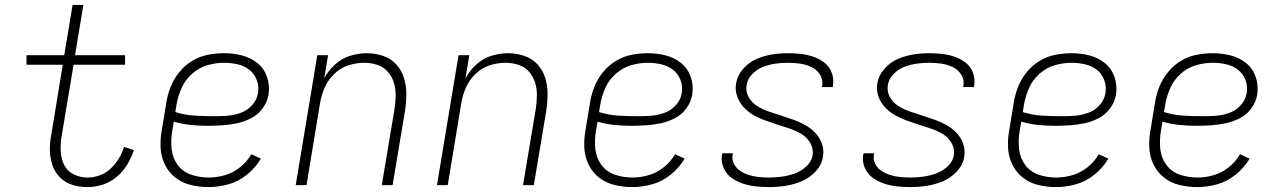

<svg xmlns="http://www.w3.org/2000/svg" viewBox="-20 -755 5224 783"><path d="M337 8Q368 8 399 -2Q430 -12 456 -34Q482 -56 499 -84Q516 -112 526 -143L486 -156Q478 -131 464.5 -108.5Q451 -86 431.5 -67.5Q412 -49 387 -40Q362 -31 337 -31Q307 -31 280.5 -44Q254 -57 241.5 -82.5Q229 -108 227.5 -138Q226 -168 231 -198L280 -491H490V-530H286L320 -735H276L242 -530H88V-491H236L189 -205Q183 -173 183.5 -141.5Q184 -110 194 -81Q204 -52 225 -31Q246 -10 275.5 -1Q305 8 337 8Z M831 8Q871 8 912 -3.5Q953 -15 987.5 -43Q1022 -71 1044 -108L1005 -126Q987 -95 958.5 -72.5Q930 -50 897 -40.5Q864 -31 831 -31Q794 -31 760 -42.5Q726 -54 705 -82Q684 -110 680 -146Q676 -182 682 -219L689 -259Q722 -249 757 -245.5Q792 -242 828 -242Q857 -242 886.5 -244Q916 -246 945.5 -252Q975 -258 1003.5 -272.5Q1032 -287 1051 -313Q1070 -339 1075 -369Q1081 -406 1069 -441Q1057 -476 1029.5 -498Q1002 -520 966.5 -529Q931 -538 894 -538Q861 -538 827.5 -531.5Q794 -525 763.5 -506.5Q733 -488 710.5 -460Q688 -432 675.5 -400Q663 -368 658 -335L640 -225Q633 -188 635 -151.5Q637 -115 652.5 -83.5Q668 -52 695.5 -30.5Q723 -9 758.5 -0.5Q794 8 831 8ZM854 -281Q813 -281 773 -283.5Q733 -286 695 -298L700 -329Q706 -363 720.5 -396Q735 -429 763 -454Q791 -479 825.5 -489Q860 -499 894 -499Q921 -499 948 -493Q975 -487 996 -471Q1017 -455 1027 -429Q1037 -403 1032 -375Q1028 -348 1008 -326Q988 -304 961 -294.5Q934 -285 907.5 -283Q881 -281 854 -281Z M1186 0H1230L1285 -333Q1290 -365 1303.5 -396.5Q1317 -428 1342.5 -453Q1368 -478 1400.5 -488.5Q1433 -499 1466 -499Q1466 -499 1466 -499Q1466 -499 1466 -499Q1493 -499 1518.5 -490.5Q1544 -482 1561 -463Q1578 -444 1586 -418.5Q1594 -393 1593.5 -366Q1593 -339 1589 -311L1537 0H1581L1632 -305Q1637 -339 1637 -373Q1637 -407 1627 -438.5Q1617 -470 1595 -493.5Q1573 -517 1541 -527.5Q1509 -538 1476 -538Q1442 -538 1408 -527.5Q1374 -517 1346.5 -492Q1319 -467 1302 -435L1318 -530H1274Z M1762 0H1806L1861 -333Q1866 -365 1879.5 -396.5Q1893 -428 1918.5 -453Q1944 -478 1976.5 -488.5Q2009 -499 2042 -499Q2042 -499 2042 -499Q2042 -499 2042 -499Q2069 -499 2094.5 -490.5Q2120 -482 2137 -463Q2154 -444 2162 -418.5Q2170 -393 2169.5 -366Q2169 -339 2165 -311L2113 0H2157L2208 -305Q2213 -339 2213 -373Q2213 -407 2203 -438.5Q2193 -470 2171 -493.5Q2149 -517 2117 -527.5Q2085 -538 2052 -538Q2018 -538 1984 -527.5Q1950 -517 1922.5 -492Q1895 -467 1878 -435L1894 -530H1850Z M2559 8Q2599 8 2640 -3.5Q2681 -15 2715.5 -43Q2750 -71 2772 -108L2733 -126Q2715 -95 2686.5 -72.5Q2658 -50 2625 -40.5Q2592 -31 2559 -31Q2522 -31 2488 -42.5Q2454 -54 2433 -82Q2412 -110 2408 -146Q2404 -182 2410 -219L2417 -259Q2450 -249 2485 -245.5Q2520 -242 2556 -242Q2585 -242 2614.5 -244Q2644 -246 2673.5 -252Q2703 -258 2731.5 -272.5Q2760 -287 2779 -313Q2798 -339 2803 -369Q2809 -406 2797 -441Q2785 -476 2757.5 -498Q2730 -520 2694.5 -529Q2659 -538 2622 -538Q2589 -538 2555.5 -531.5Q2522 -525 2491.5 -506.5Q2461 -488 2438.5 -460Q2416 -432 2403.5 -400Q2391 -368 2386 -335L2368 -225Q2361 -188 2363 -151.5Q2365 -115 2380.5 -83.5Q2396 -52 2423.5 -30.5Q2451 -9 2486.5 -0.5Q2522 8 2559 8ZM2582 -281Q2541 -281 2501 -283.5Q2461 -286 2423 -298L2428 -329Q2434 -363 2448.5 -396Q2463 -429 2491 -454Q2519 -479 2553.5 -489Q2588 -499 2622 -499Q2649 -499 2676 -493Q2703 -487 2724 -471Q2745 -455 2755 -429Q2765 -403 2760 -375Q2756 -348 2736 -326Q2716 -304 2689 -294.5Q2662 -285 2635.5 -283Q2609 -281 2582 -281Z M3116 8Q3149 8 3182 3Q3215 -2 3247.5 -15Q3280 -28 3305.5 -55Q3331 -82 3336 -115Q3341 -143 3332 -168.5Q3323 -194 3305.5 -212.5Q3288 -231 3265.5 -244Q3243 -257 3218 -266Q3193 -275 3167.5 -283Q3142 -291 3117 -299.5Q3092 -308 3069.5 -321.5Q3047 -335 3033.5 -358.5Q3020 -382 3025 -409Q3029 -434 3049 -454Q3069 -474 3093.5 -483Q3118 -492 3143 -495.5Q3168 -499 3193 -499Q3218 -499 3242.5 -495.5Q3267 -492 3288.5 -482Q3310 -472 3323.5 -451.5Q3337 -431 3333 -406Q3333 -403 3332 -400H3376Q3376 -404 3377 -408Q3381 -435 3371.5 -459.5Q3362 -484 3342 -499.5Q3322 -515 3297.5 -523.5Q3273 -532 3246.5 -535Q3220 -538 3193 -538Q3161 -538 3129 -533Q3097 -528 3065.5 -514.5Q3034 -501 3010.5 -474Q2987 -447 2982 -416Q2977 -388 2986 -362.5Q2995 -337 3012.5 -318Q3030 -299 3052.5 -286Q3075 -273 3100 -264Q3125 -255 3150 -247Q3175 -239 3200.5 -230.5Q3226 -222 3248 -209Q3270 -196 3284 -172.5Q3298 -149 3294 -121Q3289 -95 3267.5 -75.5Q3246 -56 3220 -47Q3194 -38 3168 -34.5Q3142 -31 3116 -31Q3096 -31 3075.5 -33Q3055 -35 3035.5 -41Q3016 -47 2999.5 -57.5Q2983 -68 2973.5 -86Q2964 -104 2968 -124Q2968 -127 2969 -130H2926Q2925 -126 2924 -122Q2920 -95 2931 -70Q2942 -45 2963 -30Q2984 -15 3009 -6.5Q3034 2 3061.5 5Q3089 8 3116 8Z M3692 8Q3725 8 3758 3Q3791 -2 3823.5 -15Q3856 -28 3881.5 -55Q3907 -82 3912 -115Q3917 -143 3908 -168.5Q3899 -194 3881.5 -212.5Q3864 -231 3841.5 -244Q3819 -257 3794 -266Q3769 -275 3743.5 -283Q3718 -291 3693 -299.5Q3668 -308 3645.5 -321.5Q3623 -335 3609.5 -358.5Q3596 -382 3601 -409Q3605 -434 3625 -454Q3645 -474 3669.5 -483Q3694 -492 3719 -495.5Q3744 -499 3769 -499Q3794 -499 3818.5 -495.5Q3843 -492 3864.5 -482Q3886 -472 3899.5 -451.5Q3913 -431 3909 -406Q3909 -403 3908 -400H3952Q3952 -404 3953 -408Q3957 -435 3947.5 -459.5Q3938 -484 3918 -499.5Q3898 -515 3873.5 -523.5Q3849 -532 3822.5 -535Q3796 -538 3769 -538Q3737 -538 3705 -533Q3673 -528 3641.5 -514.5Q3610 -501 3586.5 -474Q3563 -447 3558 -416Q3553 -388 3562 -362.5Q3571 -337 3588.5 -318Q3606 -299 3628.5 -286Q3651 -273 3676 -264Q3701 -255 3726 -247Q3751 -239 3776.5 -230.5Q3802 -222 3824 -209Q3846 -196 3860 -172.5Q3874 -149 3870 -121Q3865 -95 3843.5 -75.5Q3822 -56 3796 -47Q3770 -38 3744 -34.5Q3718 -31 3692 -31Q3672 -31 3651.5 -33Q3631 -35 3611.5 -41Q3592 -47 3575.5 -57.5Q3559 -68 3549.5 -86Q3540 -104 3544 -124Q3544 -127 3545 -130H3502Q3501 -126 3500 -122Q3496 -95 3507 -70Q3518 -45 3539 -30Q3560 -15 3585 -6.5Q3610 2 3637.5 5Q3665 8 3692 8Z M4287 8Q4327 8 4368 -3.5Q4409 -15 4443.5 -43Q4478 -71 4500 -108L4461 -126Q4443 -95 4414.5 -72.5Q4386 -50 4353 -40.5Q4320 -31 4287 -31Q4250 -31 4216 -42.5Q4182 -54 4161 -82Q4140 -110 4136 -146Q4132 -182 4138 -219L4145 -259Q4178 -249 4213 -245.5Q4248 -242 4284 -242Q4313 -242 4342.5 -244Q4372 -246 4401.5 -252Q4431 -258 4459.5 -272.5Q4488 -287 4507 -313Q4526 -339 4531 -369Q4537 -406 4525 -441Q4513 -476 4485.5 -498Q4458 -520 4422.5 -529Q4387 -538 4350 -538Q4317 -538 4283.5 -531.5Q4250 -525 4219.5 -506.5Q4189 -488 4166.5 -460Q4144 -432 4131.5 -400Q4119 -368 4114 -335L4096 -225Q4089 -188 4091 -151.5Q4093 -115 4108.5 -83.5Q4124 -52 4151.5 -30.5Q4179 -9 4214.5 -0.5Q4250 8 4287 8ZM4310 -281Q4269 -281 4229 -283.5Q4189 -286 4151 -298L4156 -329Q4162 -363 4176.5 -396Q4191 -429 4219 -454Q4247 -479 4281.5 -489Q4316 -499 4350 -499Q4377 -499 4404 -493Q4431 -487 4452 -471Q4473 -455 4483 -429Q4493 -403 4488 -375Q4484 -348 4464 -326Q4444 -304 4417 -294.5Q4390 -285 4363.5 -283Q4337 -281 4310 -281Z M4863 8Q4903 8 4944 -3.5Q4985 -15 5019.5 -43Q5054 -71 5076 -108L5037 -126Q5019 -95 4990.5 -72.5Q4962 -50 4929 -40.5Q4896 -31 4863 -31Q4826 -31 4792 -42.5Q4758 -54 4737 -82Q4716 -110 4712 -146Q4708 -182 4714 -219L4721 -259Q4754 -249 4789 -245.5Q4824 -242 4860 -242Q4889 -242 4918.5 -244Q4948 -246 4977.5 -252Q5007 -258 5035.5 -272.5Q5064 -287 5083 -313Q5102 -339 5107 -369Q5113 -406 5101 -441Q5089 -476 5061.5 -498Q5034 -520 4998.5 -529Q4963 -538 4926 -538Q4893 -538 4859.5 -531.5Q4826 -525 4795.5 -506.5Q4765 -488 4742.5 -460Q4720 -432 4707.5 -400Q4695 -368 4690 -335L4672 -225Q4665 -188 4667 -151.5Q4669 -115 4684.5 -83.5Q4700 -52 4727.5 -30.5Q4755 -9 4790.5 -0.5Q4826 8 4863 8ZM4886 -281Q4845 -281 4805 -283.5Q4765 -286 4727 -298L4732 -329Q4738 -363 4752.5 -396Q4767 -429 4795 -454Q4823 -479 4857.5 -489Q4892 -499 4926 -499Q4953 -499 4980 -493Q5007 -487 5028 -471Q5049 -455 5059 -429Q5069 -403 5064 -375Q5060 -348 5040 -326Q5020 -304 4993 -294.5Q4966 -285 4939.5 -283Q4913 -281 4886 -281Z"/></svg>

Font: Iosevka Sparkle Extralight
Style: Italic
Weight: 200
Italic angle: -9°
Designer: Belleve Invis
Foundry: Belleve Invis
Version: Version 4.5.0; ttfautohint (v1.8.3)